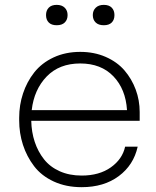

<svg xmlns="http://www.w3.org/2000/svg" viewBox="-20 -755 645 792"><path d="M213.9 -650.9Q192.4 -650.9 181.2 -662.1Q169.9 -673.3 169.9 -692.9Q169.9 -711.9 181.2 -723.4Q192.4 -734.9 213.9 -734.9Q235.4 -734.9 247.1 -723.1Q258.8 -711.4 258.8 -692.9Q258.8 -673.8 247.3 -662.4Q235.8 -650.9 213.9 -650.9ZM408.2 -650.9Q386.2 -650.9 374.5 -662.4Q362.8 -673.8 362.8 -692.9Q362.8 -711.4 374.8 -723.1Q386.7 -734.9 408.2 -734.9Q429.7 -734.9 440.9 -723.4Q452.1 -711.9 452.1 -692.9Q452.1 -673.3 440.9 -662.1Q429.7 -650.9 408.2 -650.9ZM316.9 17.1Q252.4 17.1 201.7 -6.3Q150.9 -29.8 120.6 -69.6Q90.3 -109.4 74.7 -157.5Q59.1 -205.6 59.1 -258.8V-269Q59.1 -321.8 75 -369.6Q90.8 -417.5 121.3 -456.3Q151.9 -495.1 200.9 -518.1Q250 -541 311 -541Q368.7 -541 416 -520.3Q463.4 -499.5 493.4 -464.6Q523.4 -429.7 539.8 -385.5Q556.2 -341.3 556.2 -293V-256.8H108.9Q109.9 -210 123.3 -169.7Q136.7 -129.4 161.6 -97.9Q186.5 -66.4 226.3 -48.6Q266.1 -30.8 316.9 -30.8Q389.6 -30.8 437.3 -64.7Q484.9 -98.6 496.1 -149.9H547.9Q531.2 -74.2 470 -28.6Q408.7 17.1 316.9 17.1ZM311 -493.2Q224.6 -493.2 172.6 -439.5Q120.6 -385.7 110.8 -300.8H503.9Q498.5 -387.2 447.8 -440.2Q397 -493.2 311 -493.2Z"/></svg>

Font: Sora ExtraLight
Style: Regular
Weight: 200
Designer: Jonathan Barnbrook, Julián Moncada
Foundry: Barnbrook Fonts
Version: Version 2.000